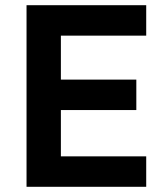

<svg xmlns="http://www.w3.org/2000/svg" viewBox="-20 -718 640 738"><path d="M542 0V-117H214V-295H504V-412H214V-581H542V-698H82V0Z"/></svg>

Font: Braiins Sans SemiBold
Style: Regular
Weight: 600
Designer: Mike Abbink, Paul van der Laan, Pieter van Rosmalen, Jiri Chlebus, Lubos Buracinsky
Foundry: Bold Monday, Sudetype
Version: Version 1.000;hotconv 1.0.109;makeotfexe 2.5.65596